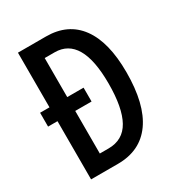

<svg xmlns="http://www.w3.org/2000/svg" viewBox="-170 -826 870 937"><g transform="rotate(-30 264.5 -357.0)"><path d="M228 -714Q351 -714 416 -625.5Q481 -537 481 -367Q481 -187 414.5 -93.5Q348 0 221 0H70V-328H17V-406H70V-714ZM226 -626H170V-406H262V-328H170V-88H219Q301 -88 339.5 -157Q378 -226 378 -363Q378 -626 226 -626Z"/></g></svg>

Font: Noto Sans Lao UI ExtCond Med
Style: Regular
Weight: 500
Width: 2
Designer: Monotype Design Team
Foundry: Monotype Imaging Inc.
Version: Version 2.000; ttfautohint (v1.8.4.7-5d5b)